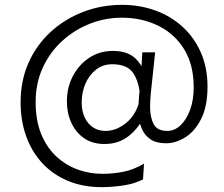

<svg xmlns="http://www.w3.org/2000/svg" viewBox="-20 -617 926 792"><path d="M567 -401Q564 -337 560 -293Q556 -249 553.5 -218.5Q551 -188 551 -162Q551 -150 553.5 -128Q556 -106 566.5 -82.5Q577 -59 600.5 -42.5Q624 -26 666 -26Q704 -26 743.5 -50Q783 -74 809.5 -126Q836 -178 836 -260Q836 -338 808.5 -400.5Q781 -463 732.5 -507Q684 -551 620 -574Q556 -597 484 -597Q398 -597 322 -567.5Q246 -538 188 -484.5Q130 -431 97.5 -357.5Q65 -284 65 -195Q65 -119 88 -55Q111 9 154.5 56Q198 103 260 129Q322 155 400 155Q438 155 485.5 148.5Q533 142 570 123L574 58Q532 83 489 91.5Q446 100 402 100Q350 100 301 82.5Q252 65 212.5 28.5Q173 -8 150 -64Q127 -120 127 -196Q127 -274 156.5 -338Q186 -402 236.5 -448Q287 -494 350.5 -519Q414 -544 482 -544Q565 -544 632.5 -511Q700 -478 739.5 -414Q779 -350 779 -257Q779 -204 764 -163.5Q749 -123 724.5 -100Q700 -77 670 -77Q628 -77 613.5 -105.5Q599 -134 599 -177Q599 -190 600 -204Q601 -218 602 -232L620 -401ZM592 -274Q578 -333 544.5 -370Q511 -407 446 -407Q391 -407 348 -378.5Q305 -350 280.5 -303Q256 -256 256 -199Q256 -150 274.5 -110Q293 -70 327.5 -46.5Q362 -23 411 -23Q471 -23 513 -57.5Q555 -92 579 -145L557 -206Q542 -144 501 -110.5Q460 -77 416 -77Q371 -77 344 -109.5Q317 -142 317 -195Q317 -236 332.5 -272Q348 -308 376.5 -330Q405 -352 443 -352Q505 -352 529.5 -315.5Q554 -279 558 -219Z"/></svg>

Font: Hind Variable Light
Style: Regular
Weight: 300
Designer: Manushi Parikh, Satya Rajpurohit
Foundry: Indian Type Foundry
Version: Version 3.000